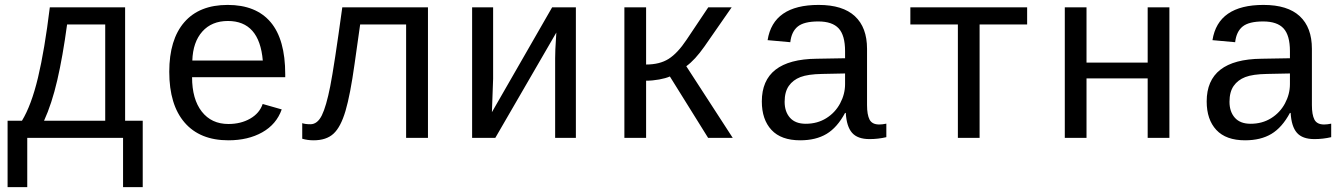

<svg xmlns="http://www.w3.org/2000/svg" viewBox="-20 -558 5441 777"><path d="M405.8 -459H251.5Q233.9 -328.6 211.7 -233.2Q189.5 -137.7 158.2 -69.3H405.8ZM557.6 199.2H478V0H90.3V199.2H10.7V-69.3H68.8Q106.9 -131.8 133.8 -244.1Q160.6 -356.4 181.6 -528.3H486.3V-69.3H557.6Z M757.3 -245.6Q757.3 -156.7 796.6 -106.4Q835.9 -56.2 904.3 -56.2Q954.6 -56.2 992.4 -77.9Q1030.3 -99.6 1043 -137.2L1120.1 -115.2Q1098.6 -54.7 1041.3 -22.5Q983.9 9.8 904.3 9.8Q789.1 9.8 727.1 -62Q665 -133.8 665 -267.6Q665 -397.9 725.8 -468Q786.6 -538.1 901.4 -538.1Q1016.1 -538.1 1075.2 -468.3Q1134.3 -398.4 1134.3 -257.3V-245.6ZM902.3 -473.1Q836.9 -473.1 798.8 -430.4Q760.7 -387.7 758.3 -313H1043.5Q1029.8 -473.1 902.3 -473.1Z M1623.5 0V-459H1437.5L1415 -299.8Q1397.5 -174.3 1378.2 -109.1Q1358.9 -43.9 1329.8 -17.1Q1300.8 9.8 1249 9.8Q1224.6 9.8 1203.1 3.4V-59.6Q1215.3 -55.2 1236.3 -55.2Q1264.6 -55.2 1282.5 -91.3Q1300.3 -127.4 1316.4 -208.7Q1332.5 -290 1365.2 -528.3H1711.9V0Z M1975.6 -528.3V-239.3L1970.7 -104L2214.4 -528.3H2310.5V0H2226.6V-322.3Q2226.6 -354 2230 -402.8L2231.4 -426.3L1984.4 0H1890.6V-528.3Z M2506.8 -528.3H2594.7V-296.9Q2649.9 -296.9 2686 -319.8Q2722.2 -342.8 2758.3 -397L2846.2 -528.3H2940.9L2830.6 -369.6Q2792.5 -315.4 2757.3 -290L2945.3 0H2845.7L2690.9 -248.5Q2674.3 -241.2 2647.5 -236.3Q2620.6 -231.4 2594.7 -231.4V0H2506.8Z M3538.1 -54.2Q3550.8 -54.2 3566.9 -57.6V-2.9Q3533.7 4.9 3499 4.9Q3450.2 4.9 3428 -20.8Q3405.8 -46.4 3402.8 -101.1H3399.9Q3368.2 -42 3325 -16.1Q3281.7 9.8 3218.3 9.8Q3141.1 9.8 3102.1 -32.2Q3063 -74.2 3063 -147.5Q3063 -317.9 3284.7 -320.3L3399.9 -322.3V-351.1Q3399.9 -415 3374 -443.1Q3348.1 -471.2 3291.5 -471.2Q3233.9 -471.2 3208.5 -450.7Q3183.1 -430.2 3178.2 -387.2L3086.4 -395.5Q3108.9 -538.1 3293 -538.1Q3390.6 -538.1 3439.7 -492.4Q3488.8 -446.8 3488.8 -360.4V-132.8Q3488.8 -93.8 3499 -74Q3509.3 -54.2 3538.1 -54.2ZM3240.7 -57.1Q3287.6 -57.1 3323.7 -79.6Q3359.9 -102.1 3379.9 -139.6Q3399.9 -177.2 3399.9 -217.3V-260.7L3307.1 -258.8Q3249.5 -257.8 3219.2 -246.1Q3189 -234.4 3172.1 -210.2Q3155.3 -186 3155.3 -146Q3155.3 -106 3177 -81.5Q3198.7 -57.1 3240.7 -57.1Z M3664.1 -528.3H4136.7V-459H3944.3V0H3856.4V-459H3664.1Z M4377 -528.3V-304.7H4624.5V-528.3H4712.4V0H4624.5V-240.7H4377V0H4289.1V-528.3Z M5338.4 -54.2Q5351.1 -54.2 5367.2 -57.6V-2.9Q5334 4.9 5299.3 4.9Q5250.5 4.9 5228.3 -20.8Q5206.1 -46.4 5203.1 -101.1H5200.2Q5168.5 -42 5125.2 -16.1Q5082 9.8 5018.6 9.8Q4941.4 9.8 4902.3 -32.2Q4863.3 -74.2 4863.3 -147.5Q4863.3 -317.9 5085 -320.3L5200.2 -322.3V-351.1Q5200.2 -415 5174.3 -443.1Q5148.4 -471.2 5091.8 -471.2Q5034.2 -471.2 5008.8 -450.7Q4983.4 -430.2 4978.5 -387.2L4886.7 -395.5Q4909.2 -538.1 5093.3 -538.1Q5190.9 -538.1 5240 -492.4Q5289.1 -446.8 5289.1 -360.4V-132.8Q5289.1 -93.8 5299.3 -74Q5309.6 -54.2 5338.4 -54.2ZM5041 -57.1Q5087.9 -57.1 5124 -79.6Q5160.2 -102.1 5180.2 -139.6Q5200.2 -177.2 5200.2 -217.3V-260.7L5107.4 -258.8Q5049.8 -257.8 5019.5 -246.1Q4989.3 -234.4 4972.4 -210.2Q4955.6 -186 4955.6 -146Q4955.6 -106 4977.3 -81.5Q4999 -57.1 5041 -57.1Z"/></svg>

Font: Cousine
Style: Regular
Weight: 400
Monospace: yes
Designer: Steve Matteson
Foundry: Monotype Imaging Inc.
Version: Version 1.21